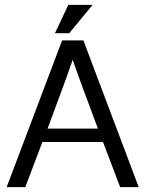

<svg xmlns="http://www.w3.org/2000/svg" viewBox="-20 -768 607 788"><path d="M260.3 -748H359.9L264.2 -631.8H205.6ZM7.3 0 234.9 -602.1H322.3L549.3 0H473.1L402.8 -185.1H153.8L84 0ZM175.3 -240.2H381.8Q355.5 -311.5 329.3 -381.3Q303.2 -451.2 278.3 -522.5Q253.9 -451.2 227.5 -381.3Q201.2 -311.5 175.3 -240.2Z"/></svg>

Font: AKL 022
Style: Regular
Weight: 400
Designer: AKL
Foundry: AKL
Version: Version 2.053;August 19, 2024;FontCreator 13.0.0.2675 64-bit